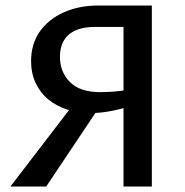

<svg xmlns="http://www.w3.org/2000/svg" viewBox="-20 -678 672 698"><path d="M429 0V-580H324Q263 -580 230.5 -552.5Q198 -525 198 -471Q198 -416 234.5 -379.5Q271 -343 344 -343Q358 -343 377.5 -344Q397 -345 418 -347.5Q439 -350 459 -353V-294Q423 -282 384.5 -274.5Q346 -267 310 -267Q263 -267 223.5 -280Q184 -293 155 -317Q126 -341 109.5 -376.5Q93 -412 93 -456Q93 -518 124.5 -563Q156 -608 211.5 -633Q267 -658 339 -658H532V0ZM148 0H18L267 -325L346 -296Z"/></svg>

Font: Ysabeau SemiBold
Style: Regular
Weight: 600
Designer: Christian Thalmann (Catharsis Fonts)
Version: Version 2.000;gftools[0.9.27.dev2+g8671c4b]